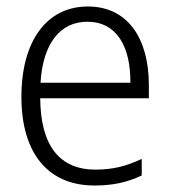

<svg xmlns="http://www.w3.org/2000/svg" viewBox="-20 -562 525 592"><path d="M271 10C326 10 371 1 417 -21V-72C368 -49 327 -39 274 -39C163 -39 105 -114 104 -259H439V-300C439 -443 374 -542 251 -542C125 -542 46 -437 46 -263C46 -90 128 10 271 10ZM105 -307C112 -428 166 -495 249 -495C340 -495 383 -418 382 -307Z"/></svg>

Font: Noto Sans SemiCondensed Light
Style: Regular
Weight: 300
Width: 4
Designer: Monotype Design Team
Foundry: Monotype Imaging Inc.
Version: Version 2.013